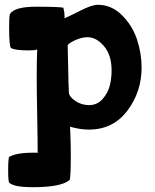

<svg xmlns="http://www.w3.org/2000/svg" viewBox="-20 -530 645 800"><path d="M14 180Q14 133 18 124Q48 106 121 106Q133 106 137 107Q137 56 135 -48Q133 -152 133 -205Q133 -284 135 -324Q128 -320 99 -320Q42 -320 26 -330Q18 -336 18 -415Q18 -459 21 -471Q40 -502 129 -502Q224 -502 244 -498Q249 -479 249 -463Q249 -455 248 -454Q263 -459 312.5 -484.5Q362 -510 387 -510Q445 -510 488.5 -466.5Q532 -423 551 -365Q570 -307 570 -249Q570 -147 510.5 -68.5Q451 10 350 10Q314 10 272 -2Q272 0 273.5 37.5Q275 75 275 117Q275 210 270 220Q235 250 117 250Q92 250 72 248Q52 246 42.5 243Q33 240 27 237Q21 234 20 232L18 231Q14 222 14 180ZM262 -339Q263 -297 264 -252Q265 -207 265.5 -183Q266 -159 267 -146Q267 -128 293 -110Q319 -92 351 -92Q385 -92 407.5 -117.5Q430 -143 437.5 -173.5Q445 -204 445 -236Q445 -300 413.5 -337.5Q382 -375 344 -375Q320 -375 291 -361.5Q262 -348 262 -339Z"/></svg>

Font: Gorditas
Style: Regular
Weight: 400
Designer: Gustavo Dipre (gbrenda1987@gmail.com)
Foundry: Gustavo Dipre (gbrenda1987@gmail.com)
Version: Version 1.001